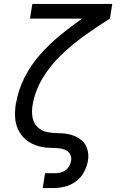

<svg xmlns="http://www.w3.org/2000/svg" viewBox="-20 -755 616 980"><path d="M198 205H252Q281 205 311.5 197.5Q342 190 368 170.5Q394 151 409 122.5Q424 94 429 65Q434 34 425.5 5.5Q417 -23 394 -41Q371 -59 342.5 -67Q314 -75 283 -75Q252 -75 222.5 -80.5Q193 -86 172 -106Q151 -126 146 -156Q141 -186 146 -216Q157 -288 197 -355Q237 -422 293.5 -475.5Q350 -529 412.5 -574Q475 -619 541 -660L553 -735H145L133 -660H399Q340 -619 285 -573.5Q230 -528 183 -474.5Q136 -421 104.5 -358Q73 -295 62 -229L61 -227Q58 -208 57 -188.5Q56 -169 57.5 -150.5Q59 -132 64.5 -114.5Q70 -97 79 -81.5Q88 -66 100.5 -53Q113 -40 128 -30.5Q143 -21 160 -14.5Q177 -8 195.5 -4.5Q214 -1 233.5 -0.5Q253 0 272 1Q291 2 308.5 8Q326 14 336 29.5Q346 45 343 65Q340 83 329 99Q318 115 300 122Q282 129 264 129H210Z"/></svg>

Font: Iosevka Sparkle
Style: Italic
Weight: 400
Italic angle: -9°
Designer: Belleve Invis
Foundry: Belleve Invis
Version: Version 4.5.0; ttfautohint (v1.8.3)